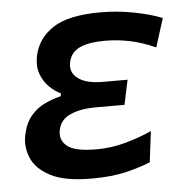

<svg xmlns="http://www.w3.org/2000/svg" viewBox="-43 -551 584 605"><g transform="rotate(-5 248.5 -249.0)"><path d="M223.5 10.5Q138.5 10.5 93.2 -13.2Q48 -37 33.5 -73Q24 -96 24 -120Q24 -133 27 -146Q35 -183 54.2 -205.2Q73.5 -227.5 98.5 -239Q123.5 -250.5 148.5 -256.5L150 -265.5Q133 -273 115.2 -289.8Q97.5 -306.5 88 -332Q82.5 -346.5 82.5 -364Q82.5 -376.5 85.5 -391Q97 -444.5 145.8 -476.8Q194.5 -509 297 -509Q349.5 -509 402.2 -498.8Q455 -488.5 490.5 -474L462 -383.5Q418.5 -403 379.2 -410.8Q340 -418.5 303 -418.5Q250.5 -418.5 222.2 -405Q194 -391.5 187.5 -361Q186 -354 186 -348Q186 -325.5 206 -310Q231.5 -290 285 -290H363L346.5 -212H255.5Q208 -212 175.8 -198Q143.5 -184 136.5 -151.5Q135 -144.5 135 -138.5Q135 -115.5 154 -100Q177.5 -80 247 -80Q294 -80 339.8 -92.8Q385.5 -105.5 422 -122.5L410 -25Q381.5 -12.5 335 -1Q288.5 10.5 223.5 10.5Z"/></g></svg>

Font: Heraclito Medium
Style: Italic
Weight: 500
Italic angle: -12°
Designer: Kostas Bartsokas (font) & Cristiano Sobral (main changes)
Foundry: Kostas Bartsokas (font) & Cristiano Sobral (main changes)
Version: Version 1.00;July 8, 2020;FontCreator 13.0.0.2655 64-bit